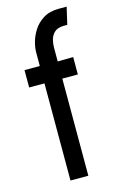

<svg xmlns="http://www.w3.org/2000/svg" viewBox="-111 -752 496 800"><g transform="rotate(-15 137.0 -352.0)"><path d="M90 0V-419H24V-494H90V-554Q90 -572 96.5 -596.5Q103 -621 118.5 -645.5Q134 -670 161 -687Q188 -704 229 -704H262L245 -630H227Q202 -629 189 -616.5Q176 -604 171.5 -587Q167 -570 167 -554V-493L234 -494V-419H167V0Z"/></g></svg>

Font: Stick No Bills
Style: Regular
Weight: 400
Version: Version 2.000